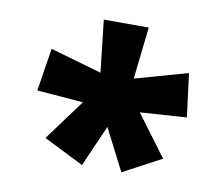

<svg xmlns="http://www.w3.org/2000/svg" viewBox="-60 -816 715 614"><g transform="rotate(10 298.0 -509.5)"><path d="M112 -340 242 -275 301 -409 370 -274 494 -340 395 -473 546 -483 528 -624 357 -576 376 -745H230L249 -576L82 -624L60 -485L210 -473Z"/></g></svg>

Font: Noto Sans Devanagari UI SemiCondensed Black
Style: Regular
Weight: 900
Width: 4
Designer: Jelle Bosma - Monotype Design Team
Foundry: Monotype Imaging Inc.
Version: Version 2.004